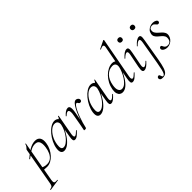

<svg xmlns="http://www.w3.org/2000/svg" viewBox="-22 -1622 2793 2793"><g transform="rotate(-45 1374.5 -225.5)"><path d="M-55 275Q-59 276 -60 270Q-61 264 -57 263Q-34 259 -22.5 253Q-11 247 -5 231.5Q1 216 6 185L108 -386Q108 -389 114 -395Q120 -401 128 -410Q136 -419 143 -431Q150 -443 153 -458Q154 -462 159.5 -461Q165 -460 164 -456L51 178Q44 219 56 232Q68 245 111 239Q115 237 116.5 243Q118 249 113 250ZM145 1Q105 1 88 -2Q71 -5 57 -8L67 -58Q86 -45 110.5 -36Q135 -27 171 -27Q218 -27 250.5 -52Q283 -77 303 -121Q323 -165 330 -220Q335 -255 331.5 -287Q328 -319 310 -339.5Q292 -360 250 -360Q203 -360 156.5 -332Q110 -304 48 -255Q45 -254 41 -258.5Q37 -263 40 -264Q99 -317 162 -355Q225 -393 285 -393Q340 -393 364 -357Q388 -321 378 -253Q371 -202 348.5 -156Q326 -110 293.5 -74.5Q261 -39 222.5 -19Q184 1 145 1Z M487 13Q455 13 438.5 -11Q422 -35 429 -91Q437 -146 463.5 -200.5Q490 -255 527.5 -300Q565 -345 607.5 -372Q650 -399 689 -399Q707 -399 724 -392.5Q741 -386 753 -371Q765 -356 767 -332L729 -357Q740 -359 756 -373.5Q772 -388 775 -407Q777 -410 782.5 -409Q788 -408 787 -406L729 -89Q719 -28 745 -28Q757 -28 775 -41.5Q793 -55 815 -77Q818 -80 822 -76Q826 -72 823 -69Q790 -32 763.5 -11.5Q737 9 711 9Q688 9 682.5 -12.5Q677 -34 687 -89L711 -229L727 -246Q696 -172 655.5 -113Q615 -54 571.5 -20.5Q528 13 487 13ZM516 -30Q545 -30 576.5 -52.5Q608 -75 637.5 -112Q667 -149 689 -194Q711 -239 720 -283Q728 -318 712.5 -343Q697 -368 658 -367Q622 -366 583.5 -334Q545 -302 515.5 -248.5Q486 -195 476 -127Q469 -80 478 -55Q487 -30 516 -30Z M944 -6 934 -7Q942 -50 957 -102Q972 -154 992 -205.5Q1012 -257 1034.5 -300Q1057 -343 1080.5 -369Q1104 -395 1126 -395Q1139 -395 1151.5 -388Q1164 -381 1171.5 -369Q1179 -357 1176 -343Q1173 -330 1165.5 -324.5Q1158 -319 1147 -319Q1132 -319 1125.5 -327.5Q1119 -336 1114.5 -344.5Q1110 -353 1100 -353Q1085 -353 1067.5 -329Q1050 -305 1031 -266Q1012 -227 995 -180.5Q978 -134 964.5 -88Q951 -42 944 -6ZM919 8Q906 8 902.5 6.5Q899 5 899 2Q899 -1 904.5 -26.5Q910 -52 914 -74L945 -249Q954 -295 952 -318Q950 -341 942.5 -349.5Q935 -358 926 -358Q911 -358 894.5 -346Q878 -334 865 -322Q863 -320 859 -323.5Q855 -327 857 -330Q885 -362 910.5 -378.5Q936 -395 961 -395Q978 -395 987.5 -383Q997 -371 998 -339.5Q999 -308 988 -249L944 -6Q942 8 919 8Z M1232 13Q1200 13 1183.5 -11Q1167 -35 1174 -91Q1182 -146 1208.5 -200.5Q1235 -255 1272.5 -300Q1310 -345 1352.5 -372Q1395 -399 1434 -399Q1452 -399 1469 -392.5Q1486 -386 1498 -371Q1510 -356 1512 -332L1474 -357Q1485 -359 1501 -373.5Q1517 -388 1520 -407Q1522 -410 1527.5 -409Q1533 -408 1532 -406L1474 -89Q1464 -28 1490 -28Q1502 -28 1520 -41.5Q1538 -55 1560 -77Q1563 -80 1567 -76Q1571 -72 1568 -69Q1535 -32 1508.5 -11.5Q1482 9 1456 9Q1433 9 1427.5 -12.5Q1422 -34 1432 -89L1456 -229L1472 -246Q1441 -172 1400.5 -113Q1360 -54 1316.5 -20.5Q1273 13 1232 13ZM1261 -30Q1290 -30 1321.5 -52.5Q1353 -75 1382.5 -112Q1412 -149 1434 -194Q1456 -239 1465 -283Q1473 -318 1457.5 -343Q1442 -368 1403 -367Q1367 -366 1328.5 -334Q1290 -302 1260.5 -248.5Q1231 -195 1221 -127Q1214 -80 1223 -55Q1232 -30 1261 -30Z M1688 13Q1664 13 1643.5 -0.5Q1623 -14 1613.5 -44.5Q1604 -75 1612 -126Q1622 -182 1648 -231Q1674 -280 1711.5 -318Q1749 -356 1792 -377.5Q1835 -399 1879 -399Q1906 -399 1929.5 -383.5Q1953 -368 1957 -332L1917 -246Q1886 -171 1849.5 -112.5Q1813 -54 1772.5 -20.5Q1732 13 1688 13ZM1716 -30Q1750 -30 1782.5 -57Q1815 -84 1841.5 -125Q1868 -166 1886 -209Q1904 -252 1910 -283Q1918 -324 1901 -346Q1884 -368 1848 -367Q1781 -366 1728.5 -314Q1676 -262 1659 -163Q1648 -96 1665 -63Q1682 -30 1716 -30ZM1899 9Q1875 9 1869.5 -12.5Q1864 -34 1874 -89L1976 -627Q1982 -659 1966.5 -668Q1951 -677 1904 -654Q1900 -652 1898 -658Q1896 -664 1900 -665L2023 -725Q2026 -727 2030 -723Q2034 -719 2033 -717L1916 -89Q1910 -58 1915.5 -43Q1921 -28 1934 -28Q1945 -28 1963 -41.5Q1981 -55 2003 -77Q2006 -81 2010.5 -77Q2015 -73 2011 -69Q1977 -32 1951 -11.5Q1925 9 1899 9Z M2137 9Q2115 9 2107.5 -11Q2100 -31 2111 -89L2152 -297Q2164 -358 2135 -358Q2123 -358 2104 -346Q2085 -334 2063 -311Q2060 -307 2055.5 -311.5Q2051 -316 2055 -319Q2089 -357 2116.5 -376Q2144 -395 2169 -395Q2193 -395 2199 -373.5Q2205 -352 2194 -297L2154 -89Q2148 -58 2153 -43Q2158 -28 2171 -28Q2182 -28 2201 -40Q2220 -52 2242 -75Q2246 -79 2250 -74.5Q2254 -70 2250 -67Q2217 -29 2189.5 -10Q2162 9 2137 9ZM2199 -517Q2180 -517 2169.5 -527Q2159 -537 2159 -556Q2159 -573 2169.5 -583Q2180 -593 2199 -593Q2218 -593 2228 -583Q2238 -573 2238 -556Q2238 -517 2199 -517Z M2251 275Q2220 275 2207 262.5Q2194 250 2196 235Q2198 221 2207 214Q2216 207 2226 207Q2237 207 2242 215Q2247 223 2249.5 234Q2252 245 2257 253Q2262 261 2272 261Q2288 261 2299.5 241Q2311 221 2321.5 177.5Q2332 134 2344 64L2406 -297Q2416 -358 2389 -358Q2362 -358 2317 -311Q2314 -307 2309.5 -311.5Q2305 -316 2309 -319Q2343 -357 2371 -376Q2399 -395 2424 -395Q2447 -395 2452.5 -373.5Q2458 -352 2448 -297L2390 42Q2374 133 2357 184Q2340 235 2315 255Q2290 275 2251 275ZM2456 -517Q2437 -517 2426.5 -527Q2416 -537 2416 -556Q2416 -573 2426.5 -583Q2437 -593 2456 -593Q2475 -593 2485 -583Q2495 -573 2495 -556Q2495 -517 2456 -517Z M2610 11Q2574 11 2546.5 -6.5Q2519 -24 2523 -49Q2525 -61 2533 -67Q2541 -73 2550 -73Q2561 -73 2566.5 -63Q2572 -53 2578.5 -40.5Q2585 -28 2598 -18Q2611 -8 2636 -8Q2665 -8 2683.5 -24.5Q2702 -41 2706 -74Q2711 -105 2698 -127.5Q2685 -150 2663 -168Q2641 -186 2620 -204.5Q2599 -223 2586.5 -245.5Q2574 -268 2580 -299Q2586 -332 2606.5 -353.5Q2627 -375 2654.5 -385.5Q2682 -396 2709 -396Q2742 -396 2765 -382Q2788 -368 2785 -349Q2783 -336 2774.5 -330.5Q2766 -325 2758 -325Q2746 -325 2738.5 -332.5Q2731 -340 2723.5 -350Q2716 -360 2705 -367.5Q2694 -375 2674 -375Q2655 -375 2638.5 -365.5Q2622 -356 2619 -333Q2614 -303 2627 -281Q2640 -259 2661.5 -240Q2683 -221 2704.5 -201.5Q2726 -182 2738.5 -158Q2751 -134 2746 -102Q2741 -72 2721.5 -46Q2702 -20 2673 -4.5Q2644 11 2610 11Z"/></g></svg>

Font: Cormorant Infant Light
Style: Italic
Weight: 300
Italic angle: -10°
Designer: Christian Thalmann (Catharsis Fonts)
Foundry: Catharsis Fonts
Version: Version 4.001